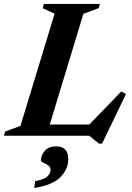

<svg xmlns="http://www.w3.org/2000/svg" viewBox="-49 -690 671 976"><path d="M375 -620 204 -57H405L567.5 -225L591.5 -212.5L470 40H454L404.5 0H-29L-22.5 -21.5L55 -50L228.5 -620.5L168 -648.5L174.5 -670H459L452.5 -648.5ZM159 125.5Q159 100 178.5 77Q198 54 237 54Q298 54 298 119.5Q298 169 258.5 210Q219 251 125 265.5L129.5 231Q177 221.5 192.5 206Q208 190.5 208 174.5Q208 159 195.8 150.5Q183.5 142 171.2 136.8Q159 131.5 159 125.5Z"/></svg>

Font: Newsreader 16pt
Style: Bold Italic
Weight: 700
Italic angle: -17°
Designer: Hugues Gentile
Foundry: Production Type
Version: Version 1.003; ttfautohint (v1.8.3)